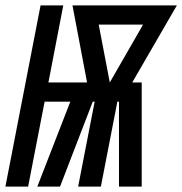

<svg xmlns="http://www.w3.org/2000/svg" viewBox="-50 -690 674 710"><path d="M-30 0 100 -670H184L129 -385H272L218 -670H604L439 -385H474V0H390V-314H384L323 0H239L300 -314H293L172 0H88L210 -314H115L54 0ZM356 -385 479 -599H315Z"/></svg>

Font: Lode
Style: Bold Italic
Weight: 700
Italic angle: -11°
Monospace: yes
Designer: Belleve Invis
Foundry: Belleve Invis
Version: Version 29.2.0; ttfautohint (v1.8.3)